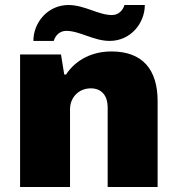

<svg xmlns="http://www.w3.org/2000/svg" viewBox="-20 -745 707 765"><path d="M113 -582H194C201 -605 219 -622 244 -622C298 -622 353 -582 417 -582C501 -582 557 -653 557 -725H476C469 -702 451 -685 426 -685C372 -685 317 -725 253 -725C169 -725 113 -654 113 -582ZM60 0H259V-310C259 -355 292 -393 342 -393C386 -393 409 -362 409 -318V0H608V-342C608 -467 549 -540 424 -540C351 -540 284 -510 243 -448H236L223 -528H60Z"/></svg>

Font: Archivo Black
Style: Regular
Weight: 900
Designer: Hector Gatti
Foundry: Omnibus-Type
Version: Version 2.001